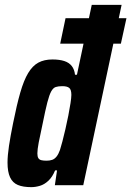

<svg xmlns="http://www.w3.org/2000/svg" viewBox="-20 -763 541 791"><path d="M228 -583 250 -688H501L478 -583ZM109 8Q75 8 53.5 -1Q32 -10 21.5 -32.5Q11 -55 11 -93Q11 -122 17 -162Q23 -202 34 -256Q49 -331 63.5 -381.5Q78 -432 96 -462Q114 -492 138 -505Q162 -518 196 -518Q225 -518 245 -511.5Q265 -505 276 -490.5Q287 -476 289 -455H297L358 -743H481L323 0H206L215 -61H207Q196 -34 179.5 -18.5Q163 -3 144.5 2.5Q126 8 109 8ZM172 -101Q185 -101 195 -104.5Q205 -108 213 -118Q221 -128 227 -145Q231 -157 237 -180Q243 -203 249.5 -231Q256 -259 261.5 -287Q267 -315 270.5 -338Q274 -361 274 -372Q274 -394 265 -401Q256 -408 237 -408Q220 -408 209.5 -404.5Q199 -401 191 -386.5Q183 -372 175 -341Q167 -310 156 -255Q145 -205 139.5 -176Q134 -147 134 -131Q134 -118 138 -111.5Q142 -105 150.5 -103Q159 -101 172 -101Z"/></svg>

Font: Saira Condensed
Style: Bold Italic
Weight: 700
Width: 3
Italic angle: -12°
Designer: Hector Gatti with collaboration of the Omnibus-Type team
Foundry: Omnibus-Type
Version: Version 1.101